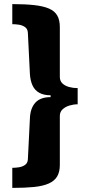

<svg xmlns="http://www.w3.org/2000/svg" viewBox="-20 -756 429 937"><path d="M40 -736Q103 -736 147.5 -731Q192 -726 219.5 -714Q247 -702 259.5 -680Q272 -658 272 -624V-381Q272 -361 284.5 -349Q297 -337 317 -331.5Q337 -326 359 -326V-247Q339 -247 319 -241Q299 -235 285.5 -222.5Q272 -210 272 -190V49Q272 83 259 105Q246 127 218 139.5Q190 152 146 156.5Q102 161 40 161V63Q54 63 71.5 60.5Q89 58 102 49Q115 40 116 22L126 -179Q128 -228 152.5 -255Q177 -282 227 -282V-291Q194 -291 172 -303Q150 -315 139 -338.5Q128 -362 126 -394L116 -596Q115 -615 102 -624Q89 -633 72 -635.5Q55 -638 40 -638Z"/></svg>

Font: Archivo SemiBold Black
Style: Regular
Weight: 900
Version: Version 2.001